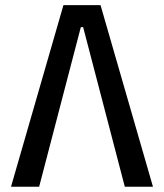

<svg xmlns="http://www.w3.org/2000/svg" viewBox="-20 -713 626 733"><path d="M22 0 222.2 -693.4H363.8L564 0H456.5L297.4 -609.4H288.6L129.4 0Z"/></svg>

Font: CaskaydiaCove NFP
Style: Regular
Weight: 400
Designer: Aaron Bell
Foundry: Saja Typeworks
Version: Version 2111.001; VTT 6.35;Nerd Fonts 3.1.1